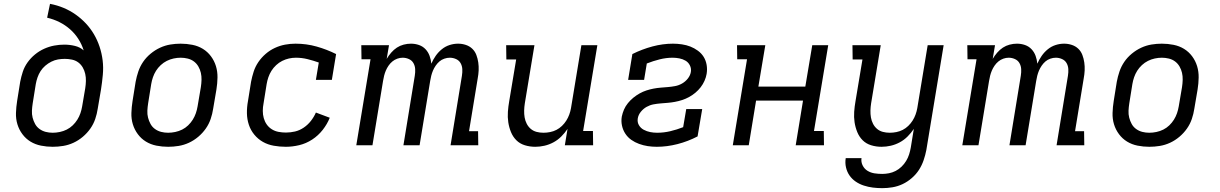

<svg xmlns="http://www.w3.org/2000/svg" viewBox="-20 -755 6340 998"><path d="M254 8Q223 8 193 2Q163 -4 138.5 -19Q114 -34 96.5 -57.5Q79 -81 70.5 -109Q62 -137 63 -168Q64 -199 69 -230L85 -330Q90 -356 98.5 -382Q107 -408 123.5 -431Q140 -454 162 -472Q184 -490 209.5 -501.5Q235 -513 261.5 -518Q288 -523 314 -523Q342 -523 369 -516.5Q396 -510 415 -493Q405 -525 387 -553Q369 -581 344 -603Q319 -625 289 -640Q259 -655 225 -663L240 -735Q277 -728 310.5 -714Q344 -700 373 -679.5Q402 -659 426 -633.5Q450 -608 468 -577.5Q486 -547 497.5 -512.5Q509 -478 513.5 -441.5Q518 -405 514.5 -366.5Q511 -328 505 -290L488 -190Q484 -163 475 -136.5Q466 -110 449.5 -86.5Q433 -63 410.5 -44Q388 -25 362 -13Q336 -1 308.5 3.5Q281 8 254 8ZM254 -65Q272 -65 291 -69Q310 -73 327 -81.5Q344 -90 358 -103.5Q372 -117 382 -133Q392 -149 398 -166.5Q404 -184 407 -202L423 -296Q426 -315 426.5 -334Q427 -353 423 -371Q419 -389 410 -404.5Q401 -420 387 -430.5Q373 -441 354.5 -445Q336 -449 317 -449Q299 -449 281.5 -446Q264 -443 247 -434.5Q230 -426 215.5 -413.5Q201 -401 191 -385.5Q181 -370 175 -352.5Q169 -335 166 -318L150 -218Q147 -199 146 -180Q145 -161 149.5 -143.5Q154 -126 162.5 -110.5Q171 -95 185.5 -84.5Q200 -74 217.5 -69.5Q235 -65 254 -65Z M854 8Q823 8 793 2Q763 -4 738.5 -19Q714 -34 696.5 -57.5Q679 -81 670.5 -109Q662 -137 663 -168Q664 -199 669 -230L685 -330Q690 -357 699 -383.5Q708 -410 724 -433.5Q740 -457 763 -476Q786 -495 812 -507Q838 -519 865 -523.5Q892 -528 919 -528Q950 -528 980 -522Q1010 -516 1034.5 -501Q1059 -486 1076.5 -462.5Q1094 -439 1102.5 -411Q1111 -383 1110.5 -352Q1110 -321 1105 -290L1088 -190Q1084 -163 1075 -136.5Q1066 -110 1049.5 -86.5Q1033 -63 1010.5 -44Q988 -25 962 -13Q936 -1 908.5 3.5Q881 8 854 8ZM854 -65Q872 -65 891 -69Q910 -73 927 -81.5Q944 -90 958 -103.5Q972 -117 982 -133Q992 -149 998 -166.5Q1004 -184 1007 -202L1024 -302Q1027 -321 1027.5 -340Q1028 -359 1024 -376.5Q1020 -394 1011 -409.5Q1002 -425 988 -435.5Q974 -446 956 -450.5Q938 -455 919 -455Q901 -455 882.5 -451Q864 -447 847 -438.5Q830 -430 815.5 -416.5Q801 -403 791 -387Q781 -371 775 -353.5Q769 -336 766 -318L750 -218Q747 -199 746 -180Q745 -161 749.5 -143.5Q754 -126 762.5 -110.5Q771 -95 785.5 -84.5Q800 -74 817.5 -69.5Q835 -65 854 -65Z M1466 8Q1434 8 1403 2.5Q1372 -3 1346.5 -17.5Q1321 -32 1302 -55Q1283 -78 1273.5 -106.5Q1264 -135 1263.5 -166.5Q1263 -198 1269 -230L1285 -330Q1290 -356 1298.5 -382.5Q1307 -409 1323 -432.5Q1339 -456 1361 -475Q1383 -494 1409 -506Q1435 -518 1462 -523Q1489 -528 1516 -528Q1573 -528 1626 -513Q1679 -498 1727 -474L1705 -340H1622L1637 -430Q1609 -440 1579 -447.5Q1549 -455 1518 -455Q1500 -455 1482 -451Q1464 -447 1447 -438.5Q1430 -430 1415.5 -416.5Q1401 -403 1391 -387Q1381 -371 1375 -353.5Q1369 -336 1366 -318L1350 -218Q1346 -198 1346 -178.5Q1346 -159 1351 -141Q1356 -123 1366.5 -108Q1377 -93 1393 -83Q1409 -73 1428 -69.5Q1447 -66 1466 -66Q1490 -66 1513.5 -71.5Q1537 -77 1558.5 -91.5Q1580 -106 1596 -126.5Q1612 -147 1622 -170L1694 -143Q1681 -110 1657.5 -80Q1634 -50 1602.5 -29.5Q1571 -9 1535.5 -0.5Q1500 8 1466 8Z M1832 0 1906 -447H1859L1858 -520H2002L1990 -449Q2000 -466 2013.5 -481.5Q2027 -497 2043 -507.5Q2059 -518 2078 -523Q2097 -528 2116 -528Q2138 -528 2158 -521Q2178 -514 2192 -499Q2206 -484 2213 -464.5Q2220 -445 2222 -424Q2231 -445 2244.5 -464.5Q2258 -484 2276.5 -499Q2295 -514 2317 -521Q2339 -528 2361 -528Q2382 -528 2401.5 -521.5Q2421 -515 2435 -501.5Q2449 -488 2456 -469.5Q2463 -451 2466 -430.5Q2469 -410 2468 -389Q2467 -368 2463 -347L2418 -73H2465L2466 0H2322L2381 -361Q2384 -379 2383 -396Q2382 -413 2374 -427Q2366 -441 2350.5 -448Q2335 -455 2318 -455Q2304 -455 2289.5 -450Q2275 -445 2264 -435.5Q2253 -426 2244.5 -413.5Q2236 -401 2230.5 -388Q2225 -375 2221.5 -361Q2218 -347 2216 -334L2161 0H2077L2136 -361Q2139 -379 2138 -396Q2137 -413 2129 -427Q2121 -441 2105.5 -448Q2090 -455 2073 -455Q2059 -455 2045 -450Q2031 -445 2019.5 -435.5Q2008 -426 1999.5 -413.5Q1991 -401 1985.5 -388Q1980 -375 1976.5 -361Q1973 -347 1971 -334L1916 0Z M2762 8Q2734 8 2708 0Q2682 -8 2664 -26Q2646 -44 2636 -68.5Q2626 -93 2622 -119.5Q2618 -146 2620 -174Q2622 -202 2627 -230L2663 -446H2612L2611 -520H2758L2708 -218Q2705 -199 2704.5 -180.5Q2704 -162 2707 -144.5Q2710 -127 2718 -111.5Q2726 -96 2739 -85Q2752 -74 2769 -69.5Q2786 -65 2805 -65Q2822 -65 2839.5 -68.5Q2857 -72 2872.5 -80Q2888 -88 2901 -100.5Q2914 -113 2923.5 -128Q2933 -143 2939 -159.5Q2945 -176 2948 -193L3002 -520H3085L3011 -74H3062L3063 0H2916L2930 -85Q2916 -64 2897.5 -45.5Q2879 -27 2856.5 -15Q2834 -3 2810 2.5Q2786 8 2762 8Z M3394 8Q3370 8 3347 4.5Q3324 1 3302 -7Q3280 -15 3261.5 -28Q3243 -41 3230.5 -60Q3218 -79 3213 -102Q3208 -125 3212 -149Q3216 -168 3223.5 -185.5Q3231 -203 3244 -219Q3257 -235 3272.5 -247.5Q3288 -260 3305 -269.5Q3322 -279 3340.5 -285Q3359 -291 3377.5 -294.5Q3396 -298 3415 -299.5Q3434 -301 3452 -302.5Q3470 -304 3489 -307.5Q3508 -311 3525.5 -321Q3543 -331 3555.5 -347Q3568 -363 3571 -381Q3574 -399 3566 -415Q3558 -431 3543.5 -439.5Q3529 -448 3511.5 -451.5Q3494 -455 3476 -455Q3443 -455 3409 -446.5Q3375 -438 3342 -425L3328 -340H3245L3267 -474Q3317 -499 3371 -513.5Q3425 -528 3478 -528Q3501 -528 3524.5 -524.5Q3548 -521 3568.5 -513Q3589 -505 3607.5 -491.5Q3626 -478 3637.5 -459.5Q3649 -441 3653 -418Q3657 -395 3653 -371Q3650 -353 3642 -335Q3634 -317 3622 -301.5Q3610 -286 3594.5 -273Q3579 -260 3561.5 -250.5Q3544 -241 3525.5 -235Q3507 -229 3488 -225.5Q3469 -222 3451 -220.5Q3433 -219 3414 -217.5Q3395 -216 3376.5 -212.5Q3358 -209 3341 -199.5Q3324 -190 3311 -174Q3298 -158 3295 -139Q3292 -120 3301 -104.5Q3310 -89 3326 -80.5Q3342 -72 3359.5 -68.5Q3377 -65 3396 -65Q3430 -65 3464 -73Q3498 -81 3531 -94L3547 -188H3630L3606 -46Q3556 -20 3501.5 -6Q3447 8 3394 8Z M3789 0 3863 -447H3812L3811 -520H3958L3922 -305H4166L4202 -520H4285L4211 -74H4262L4263 0H4116L4154 -232H3910L3872 0Z M4566 223Q4541 223 4517 220Q4493 217 4470 209.5Q4447 202 4428 189Q4409 176 4396 157.5Q4383 139 4377.5 115.5Q4372 92 4376 67H4458Q4455 87 4464 105Q4473 123 4489.5 133Q4506 143 4525.5 146Q4545 149 4566 149Q4583 149 4601 145.5Q4619 142 4635.5 133.5Q4652 125 4666 111.5Q4680 98 4690 81.5Q4700 65 4705.5 47.5Q4711 30 4714 13L4730 -85Q4716 -64 4697.5 -45.5Q4679 -27 4656.5 -15Q4634 -3 4610 2.5Q4586 8 4562 8Q4534 8 4508 0Q4482 -8 4464 -26Q4446 -44 4436 -68.5Q4426 -93 4422 -119.5Q4418 -146 4420 -174Q4422 -202 4427 -230L4463 -446H4412L4411 -520H4558L4508 -218Q4505 -199 4504.5 -180.5Q4504 -162 4507 -144.5Q4510 -127 4518 -111.5Q4526 -96 4539 -85Q4552 -74 4569 -69.5Q4586 -65 4605 -65Q4622 -65 4639.5 -68.5Q4657 -72 4672.5 -80Q4688 -88 4701 -100.5Q4714 -113 4723.5 -128Q4733 -143 4739 -159.5Q4745 -176 4748 -193L4802 -520H4885L4795 25Q4790 51 4781 77.5Q4772 104 4757 127.5Q4742 151 4719.5 170.5Q4697 190 4671.5 202Q4646 214 4619 218.5Q4592 223 4566 223Z M4982 0 5056 -447H5009L5008 -520H5152L5140 -449Q5150 -466 5163.5 -481.5Q5177 -497 5193 -507.5Q5209 -518 5228 -523Q5247 -528 5266 -528Q5288 -528 5308 -521Q5328 -514 5342 -499Q5356 -484 5363 -464.5Q5370 -445 5372 -424Q5381 -445 5394.5 -464.5Q5408 -484 5426.5 -499Q5445 -514 5467 -521Q5489 -528 5511 -528Q5532 -528 5551.5 -521.5Q5571 -515 5585 -501.5Q5599 -488 5606 -469.5Q5613 -451 5616 -430.5Q5619 -410 5618 -389Q5617 -368 5613 -347L5568 -73H5615L5616 0H5472L5531 -361Q5534 -379 5533 -396Q5532 -413 5524 -427Q5516 -441 5500.5 -448Q5485 -455 5468 -455Q5454 -455 5439.5 -450Q5425 -445 5414 -435.5Q5403 -426 5394.5 -413.5Q5386 -401 5380.5 -388Q5375 -375 5371.5 -361Q5368 -347 5366 -334L5311 0H5227L5286 -361Q5289 -379 5288 -396Q5287 -413 5279 -427Q5271 -441 5255.5 -448Q5240 -455 5223 -455Q5209 -455 5195 -450Q5181 -445 5169.5 -435.5Q5158 -426 5149.5 -413.5Q5141 -401 5135.5 -388Q5130 -375 5126.5 -361Q5123 -347 5121 -334L5066 0Z M5954 8Q5923 8 5893 2Q5863 -4 5838.5 -19Q5814 -34 5796.5 -57.5Q5779 -81 5770.5 -109Q5762 -137 5763 -168Q5764 -199 5769 -230L5785 -330Q5790 -357 5799 -383.5Q5808 -410 5824 -433.5Q5840 -457 5863 -476Q5886 -495 5912 -507Q5938 -519 5965 -523.5Q5992 -528 6019 -528Q6050 -528 6080 -522Q6110 -516 6134.5 -501Q6159 -486 6176.5 -462.5Q6194 -439 6202.5 -411Q6211 -383 6210.5 -352Q6210 -321 6205 -290L6188 -190Q6184 -163 6175 -136.5Q6166 -110 6149.5 -86.5Q6133 -63 6110.5 -44Q6088 -25 6062 -13Q6036 -1 6008.5 3.5Q5981 8 5954 8ZM5954 -65Q5972 -65 5991 -69Q6010 -73 6027 -81.5Q6044 -90 6058 -103.5Q6072 -117 6082 -133Q6092 -149 6098 -166.5Q6104 -184 6107 -202L6124 -302Q6127 -321 6127.5 -340Q6128 -359 6124 -376.5Q6120 -394 6111 -409.5Q6102 -425 6088 -435.5Q6074 -446 6056 -450.5Q6038 -455 6019 -455Q6001 -455 5982.5 -451Q5964 -447 5947 -438.5Q5930 -430 5915.5 -416.5Q5901 -403 5891 -387Q5881 -371 5875 -353.5Q5869 -336 5866 -318L5850 -218Q5847 -199 5846 -180Q5845 -161 5849.5 -143.5Q5854 -126 5862.5 -110.5Q5871 -95 5885.5 -84.5Q5900 -74 5917.5 -69.5Q5935 -65 5954 -65Z"/></svg>

Font: Iosevka Plex Etoile
Style: Italic
Weight: 400
Italic angle: -9°
Designer: Belleve Invis
Foundry: Belleve Invis
Version: Version 25.1.1; ttfautohint (v1.8.4)